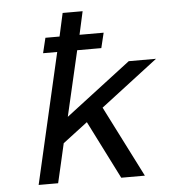

<svg xmlns="http://www.w3.org/2000/svg" viewBox="-51 -738 700 785"><g transform="rotate(-5 299.5 -346.0)"><path d="M141 -535 156 -597H214L235 -692H317L296 -597H395L380 -535H281L219 -267L487 -472H599L364 -292L512 0H415L295 -238H294L193 -161Q187 -134 174.5 -80Q162 -26 156 0H76L199 -535Z"/></g></svg>

Font: Coval
Style: Book Italic
Weight: 350
Foundry: Context Ltd
Version: Version 001.000